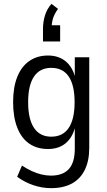

<svg xmlns="http://www.w3.org/2000/svg" viewBox="-20 -787 554 996"><path d="M245 189Q198 189 152.5 173.5Q107 158 69 130L94 72Q120 89 145 100.5Q170 112 195 118Q220 124 244 124Q306 124 337 90Q368 56 368 -16V-129H370Q356 -73 320 -43.5Q284 -14 229 -14Q172 -14 131.5 -42Q91 -70 69.5 -125Q48 -180 48 -257Q48 -334 69.5 -388Q91 -442 132 -470.5Q173 -499 229 -499Q284 -499 320.5 -469Q357 -439 371 -382H368V-490H443V-20Q443 47 420 94Q397 141 353 165Q309 189 245 189ZM246 -78Q306 -78 336.5 -123.5Q367 -169 367 -257Q367 -345 336.5 -390Q306 -435 246 -435Q187 -435 156.5 -390Q126 -345 126 -257Q126 -169 156.5 -123.5Q187 -78 246 -78ZM203 -572V-636Q203 -674 213.5 -707.5Q224 -741 247 -767L281 -741Q263 -716 255.5 -693Q248 -670 248 -645L232 -656H292V-572Z"/></svg>

Font: Nunito Sans 10pt Condensed
Style: Regular
Weight: 400
Width: 3
Designer: Vernon Adams
Foundry: Vernon Adams
Version: Version 3.101;gftools[0.9.27]